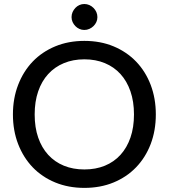

<svg xmlns="http://www.w3.org/2000/svg" viewBox="-20 -930 842 958"><path d="M757.5 -359Q757.5 -278.5 731.8 -211.2Q706 -144 659 -95.2Q612 -46.5 546.5 -19.5Q481 7.5 401 7.5Q321.5 7.5 255.8 -19.5Q190 -46.5 143.2 -95.2Q96.5 -144 70.5 -211.2Q44.5 -278.5 44.5 -359Q44.5 -439 70.5 -506.5Q96.5 -574 143.2 -622.8Q190 -671.5 255.8 -698.8Q321.5 -726 401 -726Q481 -726 546.5 -698.8Q612 -671.5 659 -622.8Q706 -574 731.8 -506.5Q757.5 -439 757.5 -359ZM648.5 -359Q648.5 -423 631 -474Q613.5 -525 581.2 -560.5Q549 -596 503.2 -615Q457.5 -634 401 -634Q344.5 -634 298.8 -615Q253 -596 220.5 -560.5Q188 -525 170.5 -474Q153 -423 153 -359Q153 -294.5 170.5 -243.8Q188 -193 220.5 -157.5Q253 -122 298.8 -103.2Q344.5 -84.5 401 -84.5Q457.5 -84.5 503.2 -103.2Q549 -122 581.2 -157.5Q613.5 -193 631 -243.8Q648.5 -294.5 648.5 -359ZM466 -844.5Q466 -831.5 460.8 -820Q455.5 -808.5 446.5 -799.8Q437.5 -791 425.8 -785.8Q414 -780.5 400.5 -780.5Q387.5 -780.5 376 -785.8Q364.5 -791 356 -799.8Q347.5 -808.5 342.2 -820Q337 -831.5 337 -844.5Q337 -858 342.2 -869.8Q347.5 -881.5 356 -890.5Q364.5 -899.5 376 -904.8Q387.5 -910 400.5 -910Q414 -910 425.8 -904.8Q437.5 -899.5 446.5 -890.5Q455.5 -881.5 460.8 -869.8Q466 -858 466 -844.5Z"/></svg>

Font: Lato 2
Style: Regular
Weight: 500
Designer: Lukasz Dziedzic with Adam Twardoch and Botio Nikoltchev
Foundry: tyPoland Lukasz Dziedzic
Version: Version 2.015; 2015-08-06; http://www.latofonts.com/